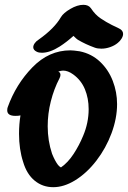

<svg xmlns="http://www.w3.org/2000/svg" viewBox="-20 -813 531 797"><path d="M348 -360Q348 -405 332.5 -442.5Q317 -480 284 -504Q262 -520 242 -520Q234 -520 222 -516Q231 -512 231 -502Q231 -496 227 -488Q204 -444 191 -392.5Q178 -341 178 -289Q178 -229 196 -175Q208 -145 221 -128Q227 -121 233 -118Q262 -138 285.5 -174Q309 -210 325 -249Q348 -303 348 -360ZM466 -381Q466 -322 443 -260Q420 -198 380 -146Q340 -94 291 -64Q245 -36 201 -36Q157 -36 124 -63Q91 -90 76 -141Q59 -193 59 -258Q59 -297 65 -334Q58 -332 44 -332Q10 -332 10 -355Q10 -363 12 -368Q46 -463 114.5 -533.5Q183 -604 272 -604Q285 -604 311 -600Q360 -590 395 -557Q430 -524 448 -477.5Q466 -431 466 -381ZM474 -695Q491 -687 491 -672Q491 -663 484.5 -652.5Q478 -642 469 -635Q456 -624 437.5 -617.5Q419 -611 401 -611Q385 -611 374 -615Q335 -629 303 -648Q298 -651 285 -664Q256 -638 228 -620Q187 -594 154 -594Q141 -594 133 -598Q118 -605 118 -617Q118 -625 124.5 -634Q131 -643 141 -649Q206 -695 233 -742Q243 -759 272 -776Q301 -793 326 -793Q348 -793 358 -778Q375 -752 398 -736.5Q421 -721 444 -709.5Q467 -698 474 -695Z"/></svg>

Font: Sedgwick Ave Display
Style: Regular
Weight: 400
Designer: Kevin Burke, Pedro Vergani
Foundry: Google, Inc.
Version: Version 1.000